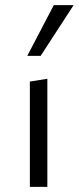

<svg xmlns="http://www.w3.org/2000/svg" viewBox="-20 -726 306 746"><path d="M96 -409 164 -420V0H96ZM189 -706H266L138 -509H86Z"/></svg>

Font: QiushuiShotai Bright
Style: Regular
Weight: 400
Designer: Christian Thalmann (Catharsis Fonts)
Version: Version 1.250;